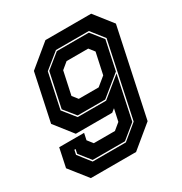

<svg xmlns="http://www.w3.org/2000/svg" viewBox="-176 -822 897 945"><g transform="rotate(-30 272.0 -350.0)"><path d="M475 -700 556 -597 451 -103 326 0H69L-12.5 -103L10 -209.5H151.5L143.5 -172L167.5 -141.5H287.5L324.5 -172L339.5 -241L321 -226H114L33 -329L90 -597L215 -700ZM418.5 -625 473 -556.5 438 -392.5 323.5 -299.5H167L114 -365L155.5 -559.5L236.5 -625ZM376.5 -558.5H253.5L216.5 -528L188.5 -398L212.5 -367.5H325.5L374.5 -407.5L400.5 -528ZM422.5 -632H235.5L148.5 -561.5L106.5 -363L163 -292.5H324.5L436 -383L384 -137.5L305 -73H121.5L70.5 -137.5L75.5 -161.5H68.5L63 -135.5L117.5 -66H306L390.5 -135.5L480.5 -558.5Z"/></g></svg>

Font: Tourney Thin ExtraBold
Style: Italic
Weight: 800
Italic angle: -12°
Version: Version 1.015